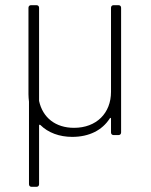

<svg xmlns="http://www.w3.org/2000/svg" viewBox="-20 -522 583 742"><path d="M409 -492V-167C409 -85 353 -28 266 -28C195 -28 145 -67 131 -132C131 -133 131 -135 131 -136V-492C131 -498 127 -502 121 -502H100C94 -502 90 -498 90 -492V-158C90 -148 91 -138 92 -129V190C92 196 96 200 102 200H121C127 200 131 196 131 190V-37C131 -40 133 -41 136 -39C166 -9 210 7 259 7C325 7 375 -19 404 -64C406 -68 409 -67 409 -63V-10C409 -4 413 0 419 0H438C444 0 448 -4 448 -10V-492C448 -498 444 -502 438 -502H419C413 -502 409 -498 409 -492Z"/></svg>

Font: Barlow ExtraLight
Style: Regular
Weight: 275
Designer: Jeremy Tribby
Foundry: Tribby Type
Version: Version 1.422;hotconv 1.0.109;makeotfexe 2.5.65596